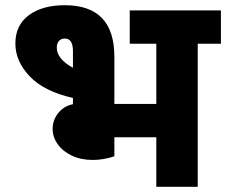

<svg xmlns="http://www.w3.org/2000/svg" viewBox="-20 -717 868 737"><path d="M828 -549H739V0H580V-190H419V-117Q377 -103 336 -103Q291 -103 256 -119.5Q221 -136 201.5 -163.5Q182 -191 182 -222Q182 -256 203.5 -283Q225 -310 260 -317V-341Q149 -366 94 -424Q39 -482 39 -550Q39 -620 90.5 -658.5Q142 -697 229 -697Q419 -697 419 -499V-318H580V-549H478V-677H828ZM260 -457V-521Q260 -569 229 -569Q214 -569 206 -559.5Q198 -550 198 -534Q198 -512 214 -492.5Q230 -473 260 -457Z"/></svg>

Font: Martel Sans Black
Style: Regular
Weight: 900
Designer: Dan Reynolds and Mathieu Réguer
Foundry: Dan Reynolds and Mathieu Réguer
Version: Version 1.002; ttfautohint (v1.1) -l 5 -r 5 -G 72 -x 0 -D la